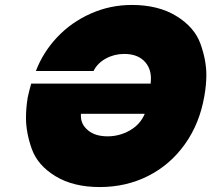

<svg xmlns="http://www.w3.org/2000/svg" viewBox="-20 -747 854 776"><path d="M513 -727Q620 -727 693 -682Q766 -637 790 -570.5Q814 -504 814 -444Q814 -404 806 -359Q787 -248 727.5 -164.5Q668 -81 579 -36Q490 9 383 9Q276 9 204 -35Q132 -79 108.5 -145Q85 -211 85 -271Q85 -310 92 -353Q96 -373 106 -409H589Q590 -420 590 -430Q590 -474 561.5 -501.5Q533 -529 482 -529Q442 -529 408 -510.5Q374 -492 358 -460H125Q154 -536 211 -596.5Q268 -657 346.5 -692Q425 -727 513 -727ZM415 -196Q463 -196 505 -220Q547 -244 565 -287H307Q307 -282 307 -278Q307 -244 336 -220Q365 -196 415 -196Z"/></svg>

Font: Fz Poppins Black
Style: Italic
Weight: 900
Italic angle: -10°
Designer: Ninad Kale (Devanagari), Jonny Pinhorn (Latin)
Foundry: Indian Type Foundry
Version: Vit hóa bi Vntype.Com & FontZin.Com